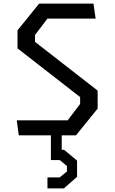

<svg xmlns="http://www.w3.org/2000/svg" viewBox="-20 -750 640 1064"><path d="M84 0 73 -83H355L424 -174V-212L77 -482V-582L197 -730H498L510 -647H243L174 -556V-518L521 -248V-148L401 0H322V80H335L407 140V230L334 294H243V233H311L351 200V170L311 137H262V0Z"/></svg>

Font: Moralerspace Krypton JPDOC
Style: Regular
Weight: 400
Version: v0.0.6; ttfautohint (v1.8.4.7-5d5b-dirty) -l 6 -r 45 -G 200 